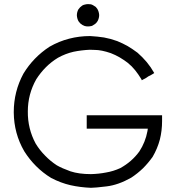

<svg xmlns="http://www.w3.org/2000/svg" viewBox="-20 -894 853 933"><path d="M408.2 -765.6Q408.2 -765.6 408.2 -765.6Q408.2 -765.6 408.2 -765.6Q407.2 -765.6 405.3 -765.6Q404.3 -765.6 402.3 -765.6Q396.5 -766.6 391.6 -767.6Q385.7 -769.5 380.9 -772.5Q375 -776.4 370.1 -780.3Q365.2 -785.2 361.3 -791Q354.5 -803.7 353.5 -819.3Q353.5 -834 360.4 -847.7Q364.3 -853.5 369.1 -858.4Q374 -863.3 379.9 -867.2Q386.7 -871.1 393.6 -872.1Q400.4 -874 408.2 -874Q408.2 -874 408.2 -874Q408.2 -874 408.2 -874Q415 -874 421.9 -873Q428.7 -871.1 434.6 -867.2Q440.4 -864.3 445.3 -860.4Q449.2 -855.5 453.1 -850.6Q460.9 -836.9 461.9 -821.3Q461.9 -806.6 455.1 -793Q451.2 -786.1 446.3 -781.2Q441.4 -776.4 435.5 -773.4Q430.7 -769.5 424.8 -767.6Q418.9 -766.6 412.1 -765.6Q411.1 -765.6 410.2 -765.6Q409.2 -765.6 408.2 -765.6ZM698.2 -268.6Q664.1 -268.6 629.9 -268.6Q596.7 -268.6 562.5 -268.6Q539.1 -268.6 515.6 -268.6Q492.2 -268.6 468.8 -268.6Q452.1 -268.6 435.5 -268.6Q418.9 -268.6 401.4 -268.6Q401.4 -270.5 401.4 -272.5Q401.4 -274.4 401.4 -276.4Q401.4 -281.2 401.4 -287.1Q401.4 -293 401.4 -298.8Q401.4 -302.7 401.4 -306.6Q401.4 -310.5 401.4 -314.5Q401.4 -319.3 401.4 -324.2Q401.4 -329.1 401.4 -334Q403.3 -334 405.3 -334Q407.2 -334 409.2 -334Q449.2 -334 489.3 -334Q529.3 -334 569.3 -334Q596.7 -334 624 -334Q651.4 -334 678.7 -334Q701.2 -334 722.7 -334Q745.1 -334 767.6 -334Q767.6 -332 767.6 -330.1Q767.6 -328.1 767.6 -326.2Q767.6 -325.2 767.6 -324.2Q767.6 -323.2 767.6 -322.3Q767.6 -320.3 767.6 -318.4Q767.6 -315.4 767.6 -313.5Q767.6 -311.5 767.6 -309.6Q767.6 -307.6 767.6 -305.7Q767.6 -258.8 756.8 -215.8Q745.1 -171.9 721.7 -131.8Q700.2 -101.6 674.8 -76.2Q648.4 -50.8 617.2 -30.3Q554.7 4.9 498 11.7Q442.4 18.6 421.9 18.6Q370.1 16.6 322.3 5.9Q275.4 -4.9 228.5 -29.3Q188.5 -53.7 155.3 -86.9Q123 -119.1 97.7 -159.2Q47.9 -245.1 46.9 -346.7Q46.9 -348.6 46.9 -349.6Q46.9 -449.2 93.8 -536.1Q118.2 -576.2 149.4 -608.4Q181.6 -641.6 220.7 -667Q266.6 -693.4 316.4 -706.1Q365.2 -718.8 418 -718.8Q453.1 -716.8 485.4 -711.9Q517.6 -706.1 549.8 -694.3Q576.2 -683.6 600.6 -669.9Q625 -655.3 648.4 -637.7Q672.9 -616.2 693.4 -591.8Q712.9 -568.4 729.5 -539.1Q727.5 -538.1 726.6 -537.1Q724.6 -536.1 723.6 -535.2Q717.8 -532.2 711.9 -528.3Q706.1 -525.4 700.2 -522.5Q696.3 -519.5 693.4 -517.6Q689.5 -515.6 685.5 -512.7Q681.6 -510.7 677.7 -508.8Q673.8 -505.9 668.9 -503.9Q668.9 -504.9 668 -506.8Q667 -508.8 666 -510.7Q652.3 -533.2 636.7 -552.7Q621.1 -572.3 600.6 -588.9Q581.1 -603.5 561.5 -615.2Q541 -627 518.6 -635.7Q472.7 -651.4 441.4 -651.4Q410.2 -652.3 418 -652.3Q376 -650.4 337.9 -642.6Q298.8 -633.8 261.7 -613.3Q229.5 -593.8 203.1 -567.4Q176.8 -541 156.2 -508.8Q115.2 -436.5 115.2 -352.5Q114.3 -268.6 153.3 -196.3Q172.9 -164.1 199.2 -137.7Q224.6 -111.3 255.9 -90.8Q281.2 -76.2 322.3 -61.5Q363.3 -47.9 421.9 -47.9Q460 -48.8 495.1 -55.7Q530.3 -61.5 564.5 -77.1Q592.8 -92.8 615.2 -112.3Q638.7 -132.8 657.2 -158.2Q671.9 -180.7 681.6 -205.1Q691.4 -229.5 696.3 -255.9Q696.3 -258.8 697.3 -261.7Q697.3 -265.6 698.2 -268.6Z"/></svg>

Font: LeFont
Style: Light
Weight: 300
Designer: Leryon MEDIA
Version: Version 1.0